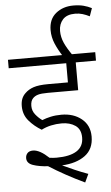

<svg xmlns="http://www.w3.org/2000/svg" viewBox="-64 -938 628 1087"><g transform="rotate(-5 249.5 -394.0)"><path d="M271 -237Q240 -237 210.5 -230.5Q181 -224 156 -211Q115 -235 85 -270Q55 -305 55 -354Q55 -378 62 -395.5Q69 -413 83 -426Q102 -445 131.5 -455Q161 -465 216 -465H327V-574H0V-622H496V-574H381V-416H208Q171 -416 152.5 -410.5Q134 -405 123 -393Q109 -379 109 -350Q109 -322 126.5 -300.5Q144 -279 164 -265Q186 -274 213.5 -280Q241 -286 274 -286Q343 -286 388.5 -249Q434 -212 434 -148Q434 -77 384.5 -40.5Q335 -4 253 0Q285 15 321.5 31Q358 47 397 61L375 108Q320 82 269 54Q218 26 174 -2Q123 -5 88.5 -17Q54 -29 54 -58Q54 -75 64.5 -86.5Q75 -98 97 -98Q135 -97 186 -49Q207 -46 226 -46Q301 -46 340.5 -71Q380 -96 380 -147Q380 -194 349 -215.5Q318 -237 271 -237ZM312 -615Q287 -653 271 -690.5Q255 -728 255 -768Q255 -830 295.5 -863Q336 -896 395 -896Q428 -896 453 -889.5Q478 -883 499 -872L483 -827Q463 -837 443.5 -843Q424 -849 401 -849Q354 -849 331 -823.5Q308 -798 308 -759Q308 -724 323 -690.5Q338 -657 368 -615Z"/></g></svg>

Font: RS Noto Sans Light
Style: Regular
Weight: 300
Designer: Monotype Design Team
Foundry: Monotype Imaging Inc.
Version: Version 3.10